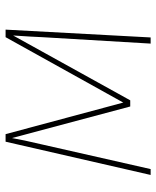

<svg xmlns="http://www.w3.org/2000/svg" viewBox="44 -603 559 687"><g transform="rotate(-90 323.5 -259.5)"><path d="M533 0H511L534 -388Q535 -417 540 -492L308 -73H286L173 -496Q167 -460 150 -388L62 0H41L160 -519H187L300 -98L534 -519H561Z"/></g></svg>

Font: Fira Sans Thin
Style: Italic
Weight: 250
Italic angle: -8°
Designer: Carrois Corporate & Edenspiekermann AG
Foundry: Carrois Corporate GbR & Edenspiekermann AG
Version: Version 4.203